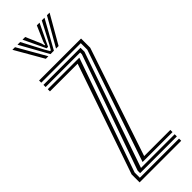

<svg xmlns="http://www.w3.org/2000/svg" viewBox="-258 -788 805 805"><g transform="rotate(-45 144.5 -385.0)"><path d="M87.2 -51.5 256.4 -548.6V-587.1H22V-600H270.9V-545.7L109.5 -64.4H264.7V-51.5ZM18 0V-47.3L186.3 -535.6H22V-548.5H209.1L32.5 -43.9V-12.9H264.7V0ZM47 -25.8V-40.4L226.8 -551.1V-561.3H22V-574.2H241.9V-550.7L65 -38.7H264.7V-25.8ZM34 -770.2H49.5L121.5 -644.4H106.4ZM64.2 -770.2H80.1L129.5 -676L142 -654.7H146.4L159 -676L208.3 -770.2H224.2L154.3 -644.4H134.1ZM94 -770.2H109.9L139 -702.4L142.8 -687.8H145.6L149.5 -702.4L178.9 -770.2H194.9L157.8 -693.1L148.6 -673.2H139.8L130.5 -693.1ZM238.9 -770.2H254.4L182.1 -644.4H167Z"/></g></svg>

Font: Big Shoulders Inline Display SC Thin
Style: Regular
Weight: 100
Designer: Patric King
Foundry: XO Type Co
Version: Version 2.002